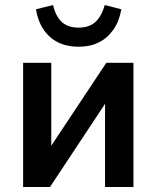

<svg xmlns="http://www.w3.org/2000/svg" viewBox="-20 -744 622 764"><path d="M72 0V-494H184V-128H160L403 -494H511V0H398V-367H422L179 0ZM293 -558Q247 -558 212 -575Q177 -592 154 -625.5Q131 -659 123 -707L191 -724Q202 -678 226.5 -656Q251 -634 293 -634Q335 -634 359.5 -656.5Q384 -679 397 -724L463 -707Q454 -658 430.5 -625Q407 -592 372.5 -575Q338 -558 293 -558Z"/></svg>

Font: Nunito Sans 10pt SemiCondensed
Style: Bold
Weight: 700
Width: 4
Designer: Vernon Adams
Foundry: Vernon Adams
Version: Version 3.101;gftools[0.9.27]